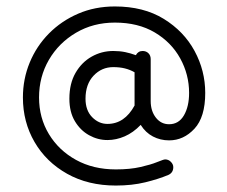

<svg xmlns="http://www.w3.org/2000/svg" viewBox="-20 -565 705 595"><path d="M339 10Q253 10 188 -26.5Q123 -63 87 -125Q51 -187 51 -263Q51 -320 72 -371Q93 -422 131.5 -461Q170 -500 222 -522.5Q274 -545 336 -545Q425 -545 487.5 -506.5Q550 -468 583 -407Q616 -346 616 -277Q616 -202 582.5 -166Q549 -130 504 -130Q477 -130 454 -142Q431 -154 416 -178Q393 -154 366.5 -142.5Q340 -131 313 -131Q283 -131 256 -146Q229 -161 212 -189.5Q195 -218 195 -259Q195 -306 214 -339Q233 -372 264 -389.5Q295 -407 331 -407Q351 -407 368 -403.5Q385 -400 401 -394Q408 -407 422 -407Q433 -407 440 -400Q447 -393 447 -382V-252Q447 -221 463 -200.5Q479 -180 504 -180Q534 -180 550 -207.5Q566 -235 566 -277Q566 -334 538.5 -384Q511 -434 459.5 -464.5Q408 -495 336 -495Q269 -495 215.5 -463.5Q162 -432 131.5 -379.5Q101 -327 101 -263Q101 -200 131.5 -149.5Q162 -99 215.5 -69.5Q269 -40 339 -40Q383 -40 415.5 -47.5Q448 -55 465 -62Q478 -67 483.5 -69Q489 -71 492 -71Q502 -71 509.5 -63.5Q517 -56 517 -47Q517 -30 502 -23Q471 -10 430 0Q389 10 339 10ZM313 -181Q366 -181 397 -238V-341Q383 -349 367 -353Q351 -357 331 -357Q295 -357 270 -330.5Q245 -304 245 -259Q245 -223 265.5 -202Q286 -181 313 -181Z"/></svg>

Font: Hubballi
Style: Regular
Weight: 400
Designer: Erin McLaughlin
Version: Version 1.000; ttfautohint (v1.8.3)